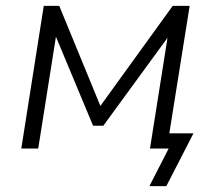

<svg xmlns="http://www.w3.org/2000/svg" viewBox="-20 -509 743 658"><path d="M492 129 558 0H494L503 -52H643L550 129ZM53 0 130 -489H183L324 -146L572 -489H630L552 0H494L558 -404H572L334 -78H299L163 -404H175L111 0Z"/></svg>

Font: Nunito Sans 10pt Light
Style: Italic
Weight: 300
Italic angle: -9°
Designer: Vernon Adams
Foundry: Vernon Adams
Version: Version 3.101;gftools[0.9.27]